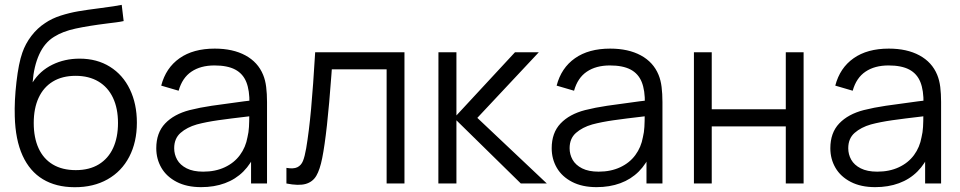

<svg xmlns="http://www.w3.org/2000/svg" viewBox="-20 -755 3952 790"><path d="M286.5 15.3Q210.3 15 156.3 -17.6Q102.3 -50.2 72.8 -115Q43.3 -179.8 40.8 -275.7Q38.7 -339.5 47.7 -417.5Q56.7 -495.5 71.8 -538Q84.5 -575 109 -607.1Q133.5 -639.2 165.5 -660Q192.8 -678.8 229.2 -690.6Q265.7 -702.3 301.9 -708.5Q338.2 -714.7 392 -721.5Q456.3 -729.8 480.8 -735L488.8 -668.3Q475.3 -665.3 459.1 -663.2Q442.8 -661 421.5 -658.5Q344 -648.8 291 -637.4Q238 -626 202.8 -603.7Q163.5 -579.8 141.3 -531Q119.2 -482.2 114.2 -416Q144.3 -463.7 195.2 -488.7Q246 -513.7 307.5 -513.7Q379 -513.7 432.3 -480.4Q485.7 -447.2 514.4 -387.3Q543.2 -327.5 543.2 -250.3Q543.2 -170.2 511.8 -110Q480.5 -49.8 422.5 -17.1Q364.5 15.7 286.5 15.3ZM291.8 -55Q347.8 -55 386.8 -78.9Q425.7 -102.8 445.6 -146.3Q465.5 -189.8 465.5 -249Q465.5 -309 444.9 -352.6Q424.3 -396.2 385.1 -419.6Q345.8 -443 291.2 -443Q236.2 -443 197.6 -419.6Q159 -396.2 138.9 -352.6Q118.8 -309 118.8 -249Q118.8 -188.5 138.7 -145Q158.5 -101.5 197.4 -78.2Q236.3 -55 291.8 -55Z M807.7 15Q748.7 15 706.9 -6.6Q665.2 -28.2 644.1 -64.5Q623 -100.8 623 -145Q623 -208.7 659.5 -247Q696 -285.3 760.3 -302Q802.7 -312.7 851.7 -319.9Q900.7 -327.2 985 -338.2Q998.3 -339.8 1010.4 -341.2Q1022.5 -342.7 1032.7 -344.3L1006.3 -328.7Q1007.3 -382.8 993.5 -417.3Q979.7 -451.8 947.7 -468.8Q915.7 -485.7 862.3 -485.7Q805.5 -485.7 767.7 -460.2Q729.8 -434.7 715 -381.7L643.3 -402.7Q662.3 -475.7 718.7 -515.3Q775 -555 863.7 -555Q938.2 -555 989.8 -527.1Q1041.3 -499.2 1062.7 -447Q1071.8 -425 1075.2 -397.1Q1078.7 -369.2 1078.7 -335.3V0H1013V-135.7L1032 -127.3Q1013.3 -81.3 981.3 -49.3Q949.3 -17.3 905.4 -1.2Q861.5 15 807.7 15ZM816 -48.7Q866.2 -48.7 904.8 -66.8Q943.5 -84.8 967.2 -117Q991 -149.2 998.3 -190.7Q1003.2 -210.3 1004.4 -232.8Q1005.7 -255.2 1005.7 -285.5V-294.7L1033.7 -280L1000 -275.7Q927.3 -267.3 878 -260.3Q828.7 -253.3 790 -243Q749.2 -231.3 722.9 -208.2Q696.7 -185.2 696.7 -145Q696.7 -119.8 708.9 -97.9Q721.2 -76 748 -62.3Q774.8 -48.7 816 -48.7Z M1158.5 -64.3Q1187.5 -59.2 1203.3 -66.8Q1219.2 -74.5 1226.6 -92.8Q1234 -111 1239.8 -144.7Q1251.5 -213.7 1260 -307Q1268.5 -400.3 1276.8 -540H1644.2V0H1570.8V-469.7H1345.2L1343.5 -445.8Q1325.8 -204 1305.8 -104.7Q1296.3 -56.8 1281.5 -31.7Q1266.7 -6.5 1237.8 1.8Q1208.8 10 1158.5 0Z M1783.7 0 1784 -540H1858V-280L2099 -540H2197L1944 -270L2230 0H2123L1858 -260V0Z M2434.7 15Q2375.7 15 2333.9 -6.6Q2292.2 -28.2 2271.1 -64.5Q2250 -100.8 2250 -145Q2250 -208.7 2286.5 -247Q2323 -285.3 2387.3 -302Q2429.7 -312.7 2478.7 -319.9Q2527.7 -327.2 2612 -338.2Q2625.3 -339.8 2637.4 -341.2Q2649.5 -342.7 2659.7 -344.3L2633.3 -328.7Q2634.3 -382.8 2620.5 -417.3Q2606.7 -451.8 2574.7 -468.8Q2542.7 -485.7 2489.3 -485.7Q2432.5 -485.7 2394.7 -460.2Q2356.8 -434.7 2342 -381.7L2270.3 -402.7Q2289.3 -475.7 2345.7 -515.3Q2402 -555 2490.7 -555Q2565.2 -555 2616.8 -527.1Q2668.3 -499.2 2689.7 -447Q2698.8 -425 2702.2 -397.1Q2705.7 -369.2 2705.7 -335.3V0H2640V-135.7L2659 -127.3Q2640.3 -81.3 2608.3 -49.3Q2576.3 -17.3 2532.4 -1.2Q2488.5 15 2434.7 15ZM2443 -48.7Q2493.2 -48.7 2531.8 -66.8Q2570.5 -84.8 2594.2 -117Q2618 -149.2 2625.3 -190.7Q2630.2 -210.3 2631.4 -232.8Q2632.7 -255.2 2632.7 -285.5V-294.7L2660.7 -280L2627 -275.7Q2554.3 -267.3 2505 -260.3Q2455.7 -253.3 2417 -243Q2376.2 -231.3 2349.9 -208.2Q2323.7 -185.2 2323.7 -145Q2323.7 -119.8 2335.9 -97.9Q2348.2 -76 2375 -62.3Q2401.8 -48.7 2443 -48.7Z M2835.2 0V-540H2908.5V-305.3H3213.2V-540H3286.5V0H3213.2V-235H2908.5V0Z M3581.2 15Q3522.2 15 3480.4 -6.6Q3438.7 -28.2 3417.6 -64.5Q3396.5 -100.8 3396.5 -145Q3396.5 -208.7 3433 -247Q3469.5 -285.3 3533.8 -302Q3576.2 -312.7 3625.2 -319.9Q3674.2 -327.2 3758.5 -338.2Q3771.8 -339.8 3783.9 -341.2Q3796 -342.7 3806.2 -344.3L3779.8 -328.7Q3780.8 -382.8 3767 -417.3Q3753.2 -451.8 3721.2 -468.8Q3689.2 -485.7 3635.8 -485.7Q3579 -485.7 3541.2 -460.2Q3503.3 -434.7 3488.5 -381.7L3416.8 -402.7Q3435.8 -475.7 3492.2 -515.3Q3548.5 -555 3637.2 -555Q3711.7 -555 3763.2 -527.1Q3814.8 -499.2 3836.2 -447Q3845.3 -425 3848.8 -397.1Q3852.2 -369.2 3852.2 -335.3V0H3786.5V-135.7L3805.5 -127.3Q3786.8 -81.3 3754.8 -49.3Q3722.8 -17.3 3678.9 -1.2Q3635 15 3581.2 15ZM3589.5 -48.7Q3639.7 -48.7 3678.3 -66.8Q3717 -84.8 3740.8 -117Q3764.5 -149.2 3771.8 -190.7Q3776.7 -210.3 3777.9 -232.8Q3779.2 -255.2 3779.2 -285.5V-294.7L3807.2 -280L3773.5 -275.7Q3700.8 -267.3 3651.5 -260.3Q3602.2 -253.3 3563.5 -243Q3522.7 -231.3 3496.4 -208.2Q3470.2 -185.2 3470.2 -145Q3470.2 -119.8 3482.4 -97.9Q3494.7 -76 3521.5 -62.3Q3548.3 -48.7 3589.5 -48.7Z"/></svg>

Font: Hauora
Style: Regular
Weight: 400
Designer: Wayne Shih
Foundry: WCYS
Version: Version 1.001